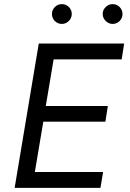

<svg xmlns="http://www.w3.org/2000/svg" viewBox="-20 -911 632 931"><path d="M168 -700H582L570 -623H240L202 -397H503L491 -321H190L149 -77H480L467 0H51ZM232 -843Q232 -863 246 -877Q260 -891 280 -891Q300 -891 314 -877Q328 -863 328 -843Q328 -824 314 -809.5Q300 -795 280 -795Q260 -795 246 -809Q232 -823 232 -843ZM526 -891Q546 -891 560 -877Q574 -863 574 -843Q574 -823 560 -809Q546 -795 526 -795Q507 -795 492.5 -809.5Q478 -824 478 -843Q478 -863 492.5 -877Q507 -891 526 -891Z"/></svg>

Font: Oak Sans
Style: Italic
Weight: 400
Italic angle: -9.49998°
Foundry: Erik Kennedy, Walven
Version: Version 1.000